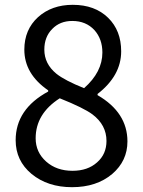

<svg xmlns="http://www.w3.org/2000/svg" viewBox="-20 -764 595 797"><path d="M111 -42Q45 -97 45 -182Q45 -311 180 -384V-389Q81 -457 81 -558Q81 -641 138 -693Q195 -744 282 -744Q374 -744 429 -690Q483 -637 483 -551Q483 -450 385 -374V-369Q509 -297 509 -177Q509 -96 446 -42Q381 13 279 13Q178 13 111 -42ZM405 -546Q405 -602 372 -639Q337 -677 280 -677Q229 -677 197 -644Q164 -611 164 -558Q164 -499 214 -458Q249 -430 329 -398Q405 -465 405 -546ZM383 -90Q422 -124 422 -179Q422 -245 364 -289Q328 -316 228 -356Q128 -292 128 -190Q128 -132 172 -93Q215 -55 281 -55Q344 -55 383 -90Z"/></svg>

Font: 思源黑体R
Style: Regular
Weight: 400
Designer: Ryoko NISHIZUKA  (kana & ideographs); Paul D. Hunt (Latin, Greek & Cyrillic); Wenlong ZHANG  (bopomofo); Sandoll Communi
Foundry: Adobe Systems Incorporated
Version: Version 1.00 June 24, 2014, initial release